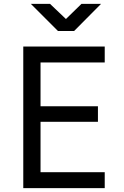

<svg xmlns="http://www.w3.org/2000/svg" viewBox="-20 -970 640 990"><path d="M100 0V-730H520V-648H189V-422H485V-342H189V-82H520V0ZM279 -810 139 -950H238L320 -872L400 -950H501L362 -810Z"/></svg>

Font: NKDuy Mono
Style: Regular
Weight: 400
Monospace: yes
Designer: NKDuy
Foundry: NKDuy
Version: Version 2.251; ttfautohint (v1.8.4.7-5d5b)